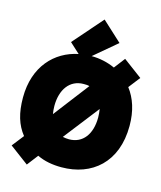

<svg xmlns="http://www.w3.org/2000/svg" viewBox="-152 -1110 1094 1305"><g transform="rotate(15 395.0 -457.5)"><path d="M20 -347C20 -237 44 -159 95 -95L30 -12L163 87L223 9C274 34 333 44 395 44C608 44 770 -90 770 -347C770 -453 742 -536 693 -600L756 -681L623 -780L564 -703C514 -726 456 -739 398 -739L558 -874L419 -1002L238 -795L309 -730C147 -697 20 -566 20 -347ZM544 -406C547 -388 549 -367 549 -347C549 -230 492 -153 395 -153C381 -153 364 -155 351 -158ZM395 -542C410 -542 423 -542 436 -538C363 -444 314 -378 246 -290C243 -308 241 -326 241 -347C241 -462 298 -542 395 -542Z"/></g></svg>

Font: Repo ExtraBlack
Style: Regular
Weight: 400
Designer: Stefan Peev
Foundry: Context Ltd
Version: Version 001.502